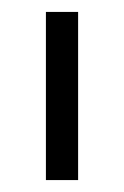

<svg xmlns="http://www.w3.org/2000/svg" viewBox="-20 -717 208 322"><path d="M111 -415H57V-697H111Z"/></svg>

Font: Acari Sans Neue
Style: Regular
Weight: 400
Designer: Alfredo Marco Pradil (font), Cristiano Sobral (main changes)
Foundry: Hanken Design Co. (font), Cristiano Sobral (main changes)
Version: Version 2.459;March 19, 2022;FontCreator 14.0.0.2808 64-bit;